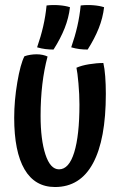

<svg xmlns="http://www.w3.org/2000/svg" viewBox="-20 -741 483 771"><path d="M201 10Q120 10 78.5 -61Q37 -132 37 -268Q37 -337 49.5 -410.5Q62 -484 78 -515Q89 -519 102 -521Q115 -523 127 -523Q140 -523 151.5 -520.5Q163 -518 171 -514Q157 -462 150 -402.5Q143 -343 143 -276Q143 -180 162.5 -120.5Q182 -61 217 -61Q257 -61 278 -129Q299 -197 299 -321Q299 -362 295 -406.5Q291 -451 287 -469Q307 -478 337.5 -483Q368 -488 395 -488Q400 -467 402.5 -434.5Q405 -402 405 -364Q405 -181 353.5 -85.5Q302 10 201 10ZM261 -712Q256 -669 239.5 -627.5Q223 -586 195 -542Q178 -542 162 -544Q146 -546 129 -551Q144 -594 153.5 -635.5Q163 -677 167 -719Q191 -722 217 -720Q243 -718 261 -712ZM398 -712Q393 -669 376.5 -627.5Q360 -586 332 -542Q315 -542 299 -544Q283 -546 266 -551Q281 -594 290.5 -635.5Q300 -677 304 -719Q328 -722 354 -720Q380 -718 398 -712Z"/></svg>

Font: Atma Medium
Style: Regular
Weight: 500
Designer: Gregori Vincens, Jeremie Hornus, Riccardo Olocco, Yoann Minet.
Foundry: black foundry
Version: Version 1.101;PS 1.100;hotconv 1.0.86;makeotf.lib2.5.63406